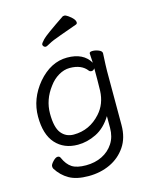

<svg xmlns="http://www.w3.org/2000/svg" viewBox="-130 -797 839 1057"><g transform="rotate(-15 290.0 -269.0)"><path d="M64 85Q61 80 61 70.5Q61 61 76.5 44.5Q92 28 103.5 28Q115 28 119 38Q137 79 164.5 96.5Q192 114 243.5 114Q295 114 335.5 94Q376 74 400 37Q424 0 424 -51V-118Q387 -58 335 -32.5Q283 -7 230 -7Q151 -7 104 -59Q57 -111 57 -213Q57 -315 128 -400Q202 -486 295 -486Q388 -486 425 -422L422 -475Q422 -485 439.5 -485Q457 -485 475 -477.5Q493 -470 493 -458V-457Q489 -381 489 -358V-50Q489 23 455 73Q421 123 365.5 149Q310 175 242 175Q174 175 132.5 151.5Q91 128 64 85ZM222 -67Q313 -67 376 -138Q421 -188 424 -263Q425 -290 425 -324V-390Q417 -379 407.5 -379Q398 -379 393 -385Q362 -427 294 -427Q262 -427 230.5 -408.5Q199 -390 176 -358Q125 -291 125 -212Q125 -133 151.5 -100Q178 -67 222 -67ZM390 -649Q341 -631 292.5 -614Q244 -597 224 -585.5Q204 -574 198 -574Q192 -574 187 -579Q182 -584 182 -590.5Q182 -597 201 -617Q220 -637 332 -712Q334 -713 341 -713Q348 -713 361 -704Q397 -679 397 -659Q397 -652 390 -649Z"/></g></svg>

Font: LXGW WenKai TC
Style: Regular
Weight: 400
Designer: LXGW / Fontworks Inc.
Foundry: LXGW / Fontworks Inc.
Version: Version 1.330